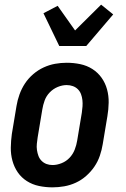

<svg xmlns="http://www.w3.org/2000/svg" viewBox="-20 -798 540 826"><path d="M206 8Q176 8 147.5 2Q119 -4 95.5 -19Q72 -34 56.5 -56.5Q41 -79 33.5 -106.5Q26 -134 26.5 -163.5Q27 -193 31 -222L51 -342Q55 -367 64 -392Q73 -417 87.5 -439Q102 -461 123 -479Q144 -497 168 -508Q192 -519 217 -523.5Q242 -528 267 -528Q297 -528 325.5 -522Q354 -516 377.5 -501Q401 -486 417 -463.5Q433 -441 440.5 -413.5Q448 -386 447.5 -356.5Q447 -327 442 -298L422 -178Q418 -153 409.5 -128Q401 -103 386 -81Q371 -59 350.5 -41Q330 -23 306 -12Q282 -1 256.5 3.5Q231 8 206 8ZM206 -88Q225 -88 245 -96Q265 -104 279.5 -119.5Q294 -135 301.5 -154.5Q309 -174 312 -193L332 -313Q334 -327 335 -340.5Q336 -354 334.5 -367.5Q333 -381 328.5 -393Q324 -405 315 -414Q306 -423 293.5 -427.5Q281 -432 267 -432Q248 -432 228.5 -424Q209 -416 194 -400.5Q179 -385 172 -365.5Q165 -346 162 -327L142 -207Q140 -193 138.5 -179.5Q137 -166 139 -152.5Q141 -139 145.5 -127Q150 -115 159 -106Q168 -97 180 -92.5Q192 -88 206 -88ZM235 -600 167 -741 228 -773 303 -667 415 -778 467 -736 351 -600Z"/></svg>

Font: Iosevka Term Curly Oblique
Style: Bold
Weight: 700
Italic angle: -9°
Designer: Belleve Invis
Foundry: Belleve Invis
Version: Version 32.3.0